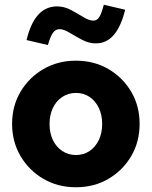

<svg xmlns="http://www.w3.org/2000/svg" viewBox="-20 -780 640 810"><path d="M300.5 10Q224 10 163.2 -25.4Q102.4 -60.8 66.7 -121.4Q31 -182 31 -257.5Q31 -333 66.7 -393.1Q102.3 -453.2 163.2 -488.6Q224 -524 300 -524Q377 -524 437.5 -488.6Q498 -453.2 533.5 -393.1Q569 -333 569 -257.3Q569 -181.5 533.5 -121.3Q498 -61 437.5 -25.5Q377 10 300.5 10ZM300.4 -126Q333 -126 358 -143Q383 -160 397 -189.5Q411 -219 411 -257Q411 -295 397 -324.5Q383 -354 358 -371Q333 -388 300.4 -388Q268.4 -388 242.7 -371Q217 -354 203 -324.3Q189 -294.5 189 -257Q189 -219 203 -189.5Q217 -160 242.7 -143Q268.4 -126 300.4 -126ZM182 -590 92 -611Q109 -682 141 -717.5Q173 -753 221 -753Q251 -753 279 -738Q307 -723 331.5 -708Q356 -693 374 -693Q389 -693 398.5 -707.5Q408 -722 418 -760L508 -739Q491 -669 460.5 -633Q430 -597 384 -597Q355 -597 326.5 -612Q298 -627 273.5 -642Q249 -657 231 -657Q215 -657 204 -642.5Q193 -628 182 -590Z"/></svg>

Font: Red Hat Mono VF Light
Style: Regular
Weight: 300
Monospace: yes
Designer: Pentagram, MCKL
Foundry: Pentagram, MCKL
Version: Version 1.023